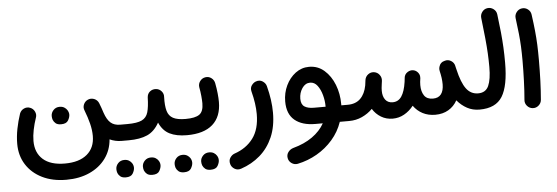

<svg xmlns="http://www.w3.org/2000/svg" viewBox="-56 -827 3774 1300"><g transform="rotate(-5 1831.5 -176.5)"><path d="M350.1 262.7Q255.9 262.7 186 228Q116.2 193.4 77.6 132.3Q39.1 71.3 39.1 -8.3Q39.1 -57.6 49.3 -109.9Q59.6 -162.1 76.2 -211.4Q84.5 -232.9 105.5 -242.7Q126.5 -252.4 147.5 -244.1Q168.5 -236.3 178.5 -215.3Q188.5 -194.3 180.2 -172.9Q167 -134.3 158.7 -93.8Q150.4 -53.2 150.4 -18.1Q150.4 62 201.4 107.2Q252.4 152.3 349.6 152.3Q447.3 152.3 500.5 107.4Q553.7 62.5 553.7 -17.1Q553.7 -57.6 542.7 -101.6Q531.7 -145.5 513.2 -192.9Q503.9 -214.4 512.9 -235.4Q522 -256.3 542.5 -265.1Q563.5 -273.9 585 -265.4Q606.4 -256.8 615.7 -235.4Q629.4 -200.7 639.6 -168Q656.2 -119.1 680.7 -98.1Q705.1 -77.1 744.6 -77.1H745.1Q768.1 -77.1 784.2 -61Q800.3 -44.9 800.3 -22Q800.3 0.5 784.2 16.8Q768.1 33.2 745.1 33.2H744.6Q703.1 33.2 664.6 15.6Q658.7 88.9 617.9 144.5Q577.1 200.2 508.5 231.4Q439.9 262.7 350.1 262.7ZM288.1 -175.8Q288.1 -197.8 304.4 -215.6Q320.8 -233.4 346.7 -233.4Q365.2 -233.4 377.9 -225.6Q390.6 -217.8 397.9 -206.5Q407.7 -190.4 407.7 -175.3Q407.7 -157.2 395.3 -136Q382.8 -114.7 347.2 -114.7Q322.8 -114.7 310.3 -125.2Q297.9 -135.7 292.5 -149.4Q288.1 -162.1 288.1 -175.8Z M689.5 -22Q689.5 -44.9 706.1 -61Q722.7 -77.1 745.1 -77.1H793.9Q816.9 -77.1 833.3 -61Q849.6 -44.9 849.6 -22Q849.6 0.5 833.3 16.8Q816.9 33.2 793.9 33.2H745.1Q722.7 33.2 706.1 16.8Q689.5 0.5 689.5 -22Z M738.3 -22Q738.3 -44.9 754.9 -61Q771.5 -77.1 793.9 -77.1Q860.4 -77.1 892.3 -92.5Q924.3 -107.9 934.8 -144.5Q945.3 -181.2 946.8 -243.7Q948.2 -269.5 965.6 -283.7Q982.9 -297.9 1006.3 -296.4Q1029.3 -294.9 1044.4 -277.6Q1059.6 -260.3 1057.6 -237.8Q1055.7 -178.7 1065.7 -143.6Q1075.7 -108.4 1105 -92.8Q1134.3 -77.1 1189.5 -77.1H1189.9Q1212.9 -77.1 1229 -61Q1245.1 -44.9 1245.1 -22Q1245.1 0.5 1229 16.8Q1212.9 33.2 1189.9 33.2H1189.5Q1118.2 33.2 1072 10Q1025.9 -13.2 1001.5 -68.8Q969.7 -11.2 920.2 11Q870.6 33.2 793.9 33.2Q771.5 33.2 754.9 16.8Q738.3 0.5 738.3 -22ZM873.5 219.2Q873.5 197.3 890.1 179.7Q906.7 162.1 932.6 162.1Q951.2 162.1 963.9 169.7Q976.6 177.2 983.9 189Q993.2 203.6 993.2 219.7Q993.2 237.8 981 259Q968.8 280.3 932.6 280.3Q908.7 280.3 896 269.8Q883.3 259.3 877.9 245.6Q873.5 232.9 873.5 219.2ZM692.9 220.7Q692.9 198.7 709.2 180.9Q725.6 163.1 752 163.1Q770.5 163.1 783.2 170.9Q795.9 178.7 803.2 189.9Q812.5 204.6 812.5 221.2Q812.5 239.3 800 260.5Q787.6 281.7 752 281.7Q728 281.7 715.3 271.2Q702.6 260.7 697.3 247.1Q692.9 233.9 692.9 220.7Z M1134.8 -22Q1134.8 -44.9 1151.1 -61Q1167.5 -77.1 1189.9 -77.1Q1255.4 -77.1 1283.7 -97.2Q1312 -117.2 1312 -172.9Q1312 -192.4 1309.1 -222.9Q1306.2 -253.4 1300.3 -284.2Q1297.4 -306.6 1311.3 -325Q1325.2 -343.3 1347.7 -346.7Q1370.6 -350.1 1388.7 -336.2Q1406.7 -322.3 1410.6 -299.8Q1417.5 -263.7 1420.9 -230.5Q1424.3 -197.3 1424.3 -172.4Q1424.3 -72.3 1364.5 -19.5Q1304.7 33.2 1189.9 33.2Q1167.5 33.2 1151.1 16.8Q1134.8 0.5 1134.8 -22ZM1269.5 219.2Q1269.5 197.3 1286.1 179.7Q1302.7 162.1 1328.6 162.1Q1347.2 162.1 1359.9 169.7Q1372.6 177.2 1379.9 189Q1389.2 203.6 1389.2 219.7Q1389.2 237.8 1377 259Q1364.7 280.3 1328.6 280.3Q1304.7 280.3 1292 269.8Q1279.3 259.3 1273.9 245.6Q1269.5 232.9 1269.5 219.2ZM1088.9 220.7Q1088.9 198.7 1105.2 180.9Q1121.6 163.1 1147.9 163.1Q1166.5 163.1 1179.2 170.9Q1191.9 178.7 1199.2 189.9Q1208.5 204.6 1208.5 221.2Q1208.5 239.3 1196 260.5Q1183.6 281.7 1147.9 281.7Q1124 281.7 1111.3 271.2Q1098.6 260.7 1093.3 247.1Q1088.9 233.9 1088.9 220.7Z M1684.6 -288.1Q1711.4 -297.9 1731.9 -284.2Q1752.4 -270.5 1757.3 -250Q1782.7 -153.8 1782.7 -68.4Q1782.7 26.4 1751.5 98.1Q1720.2 169.9 1664.3 218.3Q1608.4 266.6 1535.2 291Q1510.3 299.3 1490.2 287.1Q1470.2 274.9 1464.4 255.4Q1456.5 229.5 1468.8 210.7Q1481 191.9 1499 185.5Q1580.1 158.2 1626.2 96.4Q1672.4 34.7 1672.4 -68.4Q1672.4 -138.7 1650.4 -222.7Q1644 -247.1 1656 -264.4Q1668 -281.7 1684.6 -288.1Z M2062 33.2Q1972.2 33.2 1921.9 -8.8Q1871.6 -50.8 1871.6 -135.7Q1871.6 -194.3 1895.5 -244.4Q1919.4 -294.4 1960.4 -325.2Q2001.5 -356 2052.7 -356Q2112.3 -356 2156 -317.6Q2199.7 -279.3 2223.9 -217.8Q2248 -156.2 2248 -85.4Q2248 -81.1 2248 -77.1H2291.5Q2314.5 -77.1 2330.6 -61Q2346.7 -44.9 2346.7 -22Q2346.7 0.5 2330.6 16.8Q2314.5 33.2 2291.5 33.2H2228Q2205.1 100.1 2158.9 153.1Q2112.8 206.1 2051.3 241.5Q1989.7 276.9 1919.9 291.5Q1897.5 295.9 1878.2 282.7Q1858.9 269.5 1855 247.6Q1850.6 224.6 1864 206.5Q1877.4 188.5 1898.9 182.1Q1975.1 161.6 2029.3 123.3Q2083.5 85 2112.3 33.2ZM2061 -77.1H2141.1Q2141.1 -79.1 2141.1 -81.5Q2141.1 -117.7 2130.6 -156.5Q2120.1 -195.3 2100.1 -221.9Q2080.1 -248.5 2050.3 -248.5Q2017.6 -248.5 1996.3 -217Q1975.1 -185.5 1975.1 -145.5Q1975.1 -106.9 1998 -92Q2021 -77.1 2061 -77.1Z M2236.3 -22Q2236.3 -44.9 2252.4 -61Q2268.6 -77.1 2291.5 -77.1Q2346.2 -77.1 2378.2 -108.9Q2410.2 -140.6 2420.9 -197.3Q2422.9 -211.4 2425.8 -234.4Q2429.7 -257.3 2448 -271Q2466.3 -284.7 2488.8 -281.2Q2511.2 -277.8 2525.1 -259.3Q2539.1 -240.7 2536.1 -217.8Q2535.6 -213.9 2535.2 -210.9Q2534.2 -203.6 2533.2 -196.3Q2530.8 -179.7 2530 -169.9Q2529.3 -160.2 2529.3 -150.9Q2529.3 -113.3 2546.6 -90.3Q2564 -67.4 2596.2 -67.4Q2634.8 -67.4 2657 -100.3Q2679.2 -133.3 2688.5 -197.8Q2689.5 -209.5 2691.4 -222.2V-224.1Q2693.8 -250 2716.3 -263.7Q2716.3 -264.2 2716.8 -264.2Q2716.8 -264.2 2717.3 -264.2Q2733.4 -273.9 2752 -271.5Q2769 -269 2781.2 -256.8Q2793.5 -244.6 2796.4 -228.5Q2796.4 -228 2796.4 -227.5Q2796.4 -227.5 2796.4 -227.1Q2797.4 -220.7 2796.9 -214.4Q2795.4 -201.2 2793.5 -188.5Q2792.5 -176.8 2792.5 -166.5Q2792.5 -123 2811 -95.7Q2829.6 -68.4 2870.1 -68.4Q2907.7 -68.4 2925.8 -92.3Q2943.8 -116.2 2943.8 -159.2Q2943.8 -180.7 2940.7 -203.4Q2937.5 -226.1 2931.6 -251Q2928.2 -264.2 2932.1 -277.8Q2940.9 -310.1 2973.1 -316.9Q2995.1 -323.2 3015.1 -310.8Q3035.2 -298.3 3040 -275.9Q3040.5 -272.9 3041 -270.5Q3043.5 -260.7 3045.4 -252.4Q3066.4 -160.6 3097.4 -118.9Q3128.4 -77.1 3178.2 -77.1H3178.7Q3201.7 -77.1 3217.8 -61Q3233.9 -44.9 3233.9 -22Q3233.9 0.5 3217.8 16.8Q3201.7 33.2 3178.7 33.2H3178.2Q3131.8 33.2 3094.2 12.9Q3056.6 -7.3 3026.4 -43Q3004.4 -2.9 2966.3 19.5Q2928.2 42 2877 42Q2829.1 42 2791.5 22.5Q2753.9 2.9 2729 -32.2Q2701.2 2.9 2665.3 22.9Q2629.4 43 2587.4 43Q2543.5 43 2508.3 21.7Q2473.1 0.5 2451.2 -35.2Q2419.9 -3.9 2379.4 14.6Q2338.9 33.2 2291.5 33.2Q2269 33.2 2252.7 16.8Q2236.3 0.5 2236.3 -22Z M3123.5 -22Q3123.5 -44.9 3139.9 -61Q3156.2 -77.1 3178.7 -77.1Q3229.5 -77.1 3249.3 -120.4Q3269 -163.6 3269 -249Q3269 -294.9 3266.6 -340.8Q3264.2 -386.7 3258.5 -444.6Q3252.9 -502.4 3243.2 -584Q3240.7 -606.4 3254.6 -625Q3268.6 -643.6 3291 -646.5Q3313.5 -649.4 3332 -635.5Q3350.6 -621.6 3353.5 -598.6Q3362.3 -529.8 3367.7 -475.1Q3373 -420.4 3375.5 -371.1Q3377.9 -321.8 3377.9 -268.6Q3377.9 -111.3 3333.3 -39.1Q3288.6 33.2 3178.7 33.2Q3156.2 33.2 3139.9 16.8Q3123.5 0.5 3123.5 -22Z M3475.1 -562Q3472.2 -584.5 3486.3 -603Q3500.5 -621.6 3522.9 -624.5Q3545.4 -627.4 3563.7 -613.5Q3582 -599.6 3585 -576.7Q3593.8 -513.7 3598.6 -465.1Q3603.5 -416.5 3605.5 -369.9Q3607.4 -323.2 3607.4 -265.1Q3607.4 -197.3 3605 -127Q3602.5 -56.6 3597.2 3.9Q3595.2 26.4 3577.6 41.5Q3560.1 56.6 3537.1 54.7Q3514.6 52.7 3499.5 35.2Q3484.4 17.6 3486.3 -4.9Q3491.7 -65.4 3494.1 -135Q3496.6 -204.6 3496.6 -270.5Q3496.6 -324.7 3494.6 -366.9Q3492.7 -409.2 3488 -454.3Q3483.4 -499.5 3475.1 -562Z"/></g></svg>

Font: Mikhak SemiBold
Style: Regular
Weight: 600
Designer: Amin Abedi
Version: Version 3.3